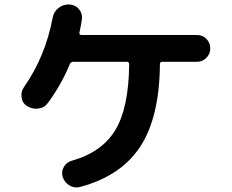

<svg xmlns="http://www.w3.org/2000/svg" viewBox="-20 -810 1040 860"><path d="M862.3 -653.3Q887.7 -653.3 904.8 -635.7Q921.9 -618.2 921.9 -593.3Q921.9 -568.4 904.3 -550.8Q886.7 -533.2 862.3 -533.2H707Q696.3 -533.2 696.3 -522.5Q694.3 -284.2 607.9 -152.8Q521.5 -21.5 338.9 27.3Q313.5 34.2 291 20.5Q268.6 6.8 260.7 -17.6Q253.9 -41 265.6 -62Q277.3 -83 300.8 -89.8Q436.5 -127.9 496.6 -227.5Q556.6 -327.1 558.6 -521.5Q558.6 -533.2 547.9 -533.2H307.6Q297.9 -533.2 293 -523.4Q254.9 -430.7 194.3 -348.6Q178.7 -327.1 151.4 -323.7Q124 -320.3 101.6 -335Q80.1 -347.7 76.7 -373.5Q73.2 -399.4 86.9 -418.9Q183.6 -557.6 215.8 -730.5Q220.7 -757.8 242.2 -774.4Q263.7 -791 291 -790Q318.4 -788.1 334.5 -768.1Q350.6 -748 346.7 -721.7Q343.8 -702.1 335.9 -664.1Q334 -653.3 344.7 -653.3Z"/></svg>

Font: Rounded-X Mgen+ 1m bold
Style: Bold
Weight: 700
Designer: [Source Han Sans]
Ryoko NISHIZUKA  (kana & ideographs); Paul D. Hunt (Latin, Greek & Cyrillic); Wenlong ZHANG  (bopomofo
Version: Version 1.059.20150602